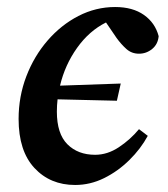

<svg xmlns="http://www.w3.org/2000/svg" viewBox="-20 -513 478 547"><path d="M194 14Q123 14 78 -34.5Q33 -83 33 -174Q33 -238 55 -295.5Q77 -353 115.5 -397.5Q154 -442 203.5 -467.5Q253 -493 308 -493Q358 -493 390 -470.5Q422 -448 432 -410Q430 -387 413.5 -373.5Q397 -360 376 -360Q355 -360 340 -373.5Q325 -387 312 -405L282 -449Q234 -425 199.5 -376.5Q165 -328 151 -269L324 -275L313 -226L144 -230Q143 -221 142.5 -212.5Q142 -204 142 -195Q142 -132 172 -102Q202 -72 251 -72Q286 -72 318.5 -93.5Q351 -115 376 -145L401 -126Q381 -89 348.5 -57Q316 -25 276.5 -5.5Q237 14 194 14Z"/></svg>

Font: Source Serif 4 Semibold
Style: Italic
Weight: 600
Italic angle: -12°
Designer: Frank Grießhammer
Foundry: Adobe
Version: Version 4.005;hotconv 1.1.0;makeotfexe 2.6.0